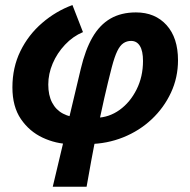

<svg xmlns="http://www.w3.org/2000/svg" viewBox="-20 -544 735 741"><path d="M183.6 176.7 291.8 -278.4Q309.2 -352 337 -400.1Q364.8 -448.2 406.2 -472.2Q447.6 -496.1 504.6 -496.1Q578.5 -496.1 622.7 -447.2Q667 -398.3 667 -311.4Q667 -244.7 639.8 -186.4Q612.6 -128 565.2 -83.5Q517.8 -39 455.5 -14Q393.3 11 323.1 12L352.2 -89.5Q400.7 -90.5 441.6 -119.8Q482.4 -149.2 507.1 -198.7Q531.9 -248.1 531.9 -308.7Q531.9 -347.4 519.9 -366.7Q508 -386.1 485.8 -386.1Q469.7 -386.1 456.6 -377.5Q443.4 -368.9 432.8 -347.2Q422.2 -325.6 411.3 -284.2Q396.5 -226.9 382.3 -164.5Q368.2 -102.2 355.2 -40.7Q342.3 20.8 332.1 76.7Q321.9 132.7 314.2 176.7ZM250.2 12Q196 11.2 144.7 -12.7Q93.5 -36.6 60.7 -84.5Q27.9 -132.5 27.9 -206.7Q27.9 -283.8 58.8 -346.8Q89.6 -409.8 142.7 -455.4Q195.7 -501.1 259.6 -524.5L300.2 -420.1Q261.5 -403.9 230.9 -371.4Q200.3 -338.9 183.3 -298.9Q166.3 -258.9 166.3 -217.7Q166.3 -176.3 181.2 -148Q196 -119.7 223.3 -105.4Q250.5 -91.1 287.6 -89.5Z"/></svg>

Font: Source Sans 3
Style: Italic
Weight: 200
Italic angle: -11°
Designer: Paul D. Hunt
Foundry: Adobe
Version: Version 3.046;hotconv 1.0.118;makeotfexe 2.5.65603